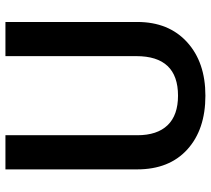

<svg xmlns="http://www.w3.org/2000/svg" viewBox="-54 -696 761 692"><g transform="rotate(-90 326.0 -350.5)"><path d="M592.3 -710.9V-235.8Q592.3 -122.6 519.8 -56.4Q447.3 9.8 326.7 9.8Q204.6 9.8 132.8 -55.4Q61 -120.6 61 -236.3V-710.9H184.1V-235.4Q184.1 -164.1 220.2 -126.5Q256.3 -88.9 326.7 -88.9Q469.2 -88.9 469.2 -239.3V-710.9Z"/></g></svg>

Font: Shabnam Medium FD
Style: Medium-FD
Weight: 500
Foundry: DejaVu fonts team - Redesigned by Saber Rastikerdar - Based on Vazir font
Version: Version 5.0.0